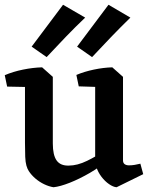

<svg xmlns="http://www.w3.org/2000/svg" viewBox="-20 -772 630 807"><path d="M205 15Q186 12 166 2.5Q146 -7 129 -21.5Q112 -36 101 -53Q95 -62 91 -76Q87 -90 86 -113Q85 -136 85 -172V-448L157 -489L202 -449V-169Q202 -120 218 -97.5Q234 -75 269 -76Q305 -76 346 -96Q387 -116 425 -142L439 -104Q402 -71 358 -45.5Q314 -20 273.5 -4Q233 12 205 15ZM10 -408 0 -456Q35 -471 77 -479.5Q119 -488 157 -489L165 -449L111 -406ZM470 15Q456 14 438.5 2Q421 -10 406.5 -29Q392 -48 385 -70L380 -81V-448L452 -489L497 -449V-98Q497 -87 504 -82Q511 -77 522 -77Q534 -77 546 -79Q558 -81 570 -84L582 -40ZM311 -409 301 -457Q334 -471 374.5 -479.5Q415 -488 452 -489L461 -449L406 -406ZM367 -532 304 -576 436 -752 528 -698Q488 -659 447 -616.5Q406 -574 367 -532ZM176 -532 113 -576 245 -752 338 -698Q297 -659 256 -616.5Q215 -574 176 -532Z"/></svg>

Font: Eczar Medium
Style: Regular
Weight: 500
Designer: Vaibhav Singh
Foundry: Rosetta Type Foundry
Version: Version 2.000